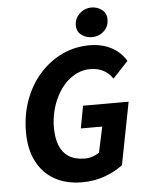

<svg xmlns="http://www.w3.org/2000/svg" viewBox="-58 -897 727 955"><g transform="rotate(-5 305.5 -419.0)"><path d="M314.4 12Q233.9 12 176.3 -20.7Q118.7 -53.4 87.5 -114.2Q56.4 -175.1 56.4 -260.8Q56.4 -345.4 82.9 -418.7Q109.4 -492.1 157.4 -546.8Q205.3 -601.6 269.5 -632.7Q333.8 -663.8 409.2 -663.8Q469 -663.8 516.2 -639.5Q563.5 -615.2 589.9 -569.8L513.5 -488.2Q492.9 -518.4 464.3 -532Q435.8 -545.5 402.2 -545.5Q367.1 -545.5 336 -531Q304.9 -516.4 279.5 -490.6Q254 -464.7 235.5 -429.8Q217 -394.9 206.9 -354.3Q196.8 -313.7 196.8 -270.1Q196.8 -220 211 -182.8Q225.2 -145.7 256.1 -125.2Q287 -104.6 337.8 -104.6Q357.8 -104.6 376.9 -111.2Q396 -117.7 409.3 -127.3L436.8 -255.4H329.9L350.7 -367.1H578.3L517.7 -55.6Q481.2 -27.3 428.4 -7.6Q375.6 12 314.4 12ZM423.9 -702.9Q396.2 -702.9 373 -719.6Q349.7 -736.2 349.7 -768.8Q349.7 -801.7 374.8 -825.8Q399.9 -850 435.2 -850Q463.7 -850 486.5 -833Q509.3 -815.9 509.3 -783.8Q509.3 -748.8 484.7 -725.9Q460.1 -702.9 423.9 -702.9Z"/></g></svg>

Font: Source Sans Variable
Style: Italic
Weight: 200
Italic angle: -11°
Designer: Paul D. Hunt
Foundry: Adobe Systems Incorporated
Version: Version 3.006;hotconv 1.0.111;makeotfexe 2.5.65597